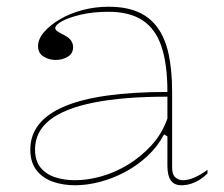

<svg xmlns="http://www.w3.org/2000/svg" viewBox="-20 -535 666 570"><path d="M302 -515Q353 -515 388.5 -500Q424 -485 447 -454Q470 -423 480.5 -375Q491 -327 491 -262V-37Q491 -17 500.5 -8.5Q510 0 523 0Q540 0 559.5 -9Q579 -18 596 -31V-20Q585 -9 572 -1Q559 7 545.5 11Q532 15 519 15Q497 15 487 0.5Q477 -14 477 -43Q477 -76 477 -91.5Q477 -107 477 -114.5Q477 -122 477 -130L467 -136Q448 -100 418 -72Q388 -44 351.5 -24.5Q315 -5 276.5 5Q238 15 203 15Q167 15 137 4.5Q107 -6 88.5 -29.5Q70 -53 70 -91Q70 -176 171 -219Q272 -262 477 -262Q477 -344 459.5 -396.5Q442 -449 403.5 -474.5Q365 -500 302 -500Q256 -500 220 -491.5Q184 -483 164 -472Q144 -461 144 -451Q144 -447 150 -442.5Q156 -438 172 -430Q197 -417 197 -395Q197 -376 181 -366.5Q165 -357 145 -357Q126 -357 109.5 -367Q93 -377 93 -398Q93 -419 110.5 -439.5Q128 -460 157.5 -477.5Q187 -495 224.5 -505Q262 -515 302 -515ZM477 -248Q346 -248 258.5 -230.5Q171 -213 127.5 -178.5Q84 -144 84 -91Q84 -58 100 -38Q116 -18 143 -9Q170 0 203 0Q240 0 281 -11.5Q322 -23 360.5 -46.5Q399 -70 430 -104Q461 -138 477 -183Z"/></svg>

Font: Kalnia Thin Thin
Style: Regular
Weight: 250
Version: Version 1.105